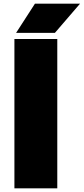

<svg xmlns="http://www.w3.org/2000/svg" viewBox="-20 -1019 453 1039"><path d="M58 0V-808H290V0ZM67 -841 169 -999H413L277 -841Z"/></svg>

Font: Encode Sans Expanded Black
Style: Regular
Weight: 900
Width: 7
Designer: Multiple Designers
Foundry: Impallari Type
Version: Version 3.000; ttfautohint (v1.8.3) -l 8 -r 50 -G 200 -x 14 